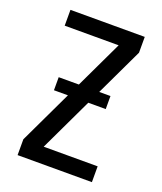

<svg xmlns="http://www.w3.org/2000/svg" viewBox="-136 -824 772 913"><g transform="rotate(20 250.0 -367.5)"><path d="M62 0V-80L335 -655H62V-735H438V-655L165 -80H438V0ZM381 -349H119V-415H381Z"/></g></svg>

Font: Iosevka Medium
Style: Regular
Weight: 500
Monospace: yes
Designer: Belleve Invis
Foundry: Belleve Invis
Version: Version 32.5.0; ttfautohint (v1.8.4)